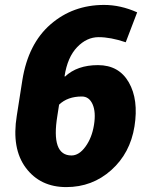

<svg xmlns="http://www.w3.org/2000/svg" viewBox="-20 -741 586 771"><path d="M308.6 -353.5Q251.5 -353.5 217.3 -320.8L210.4 -276.4Q184.1 -116.7 267.1 -116.7Q297.4 -116.7 323.2 -152.1Q349.1 -187.5 357.4 -239.3Q365.7 -291 351.8 -322.3Q337.9 -353.5 308.6 -353.5ZM47.4 -276.4 69.8 -419.4Q93.3 -565.4 183.1 -643.3Q272.9 -721.2 397.9 -721.2Q464.4 -721.2 530.8 -691.4L484.9 -571.3Q424.3 -591.8 376 -591.8Q328.1 -591.8 289.6 -551.5Q251 -511.2 239.3 -435.5L240.7 -433.1Q289.6 -479.5 373.5 -479.5Q457.5 -479.5 497.3 -410.2Q537.1 -340.8 520 -233.4Q502.9 -126 426.8 -57.9Q350.6 10.3 246.1 10.3Q141.6 10.3 83.7 -67.1Q25.9 -144.5 47.4 -276.4Z"/></svg>

Font: Roboto-BlackItalic
Style: Italic
Weight: 900
Italic angle: -12°
Designer: Google
Version: Version 1.100141; 2013